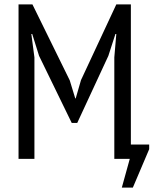

<svg xmlns="http://www.w3.org/2000/svg" viewBox="-20 -720 696 870"><path d="M498 -460 507 -566H503L471 -467L330 -163H305L157 -467L126 -566H122L136 -460V0H64V-700H127L296 -356L321 -274H323L347 -357L507 -700H573V-65H656V-44L582 130H532L568 0H498Z"/></svg>

Font: PT Sans Narrow
Style: Regular
Weight: 400
Width: 3
Designer: A.Korolkova, O.Umpeleva, V.Yefimov
Foundry: ParaType Ltd
Version: Version 2.003W OFL